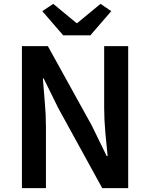

<svg xmlns="http://www.w3.org/2000/svg" viewBox="-20 -979 782 999"><path d="M94 0V-739H229L458 -325L535 -167H540Q534 -224 528 -290.5Q522 -357 522 -419V-739H647V0H512L284 -415L207 -571H203Q207 -513 213 -448.5Q219 -384 219 -322V0ZM309 -795 200 -921 257 -959 378 -859H382L503 -959L559 -921L450 -795Z"/></svg>

Font: Noto Sans HK SemiBold
Style: Regular
Weight: 600
Version: Version 2.004-H2;hotconv 1.0.118;makeotfexe 2.5.65603